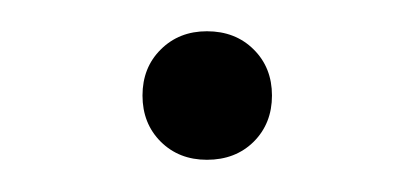

<svg xmlns="http://www.w3.org/2000/svg" viewBox="-20 -319 261 121"><path d="M110.4 -218.3Q92.8 -218.3 81.3 -229.7Q69.8 -241.2 69.8 -258.8Q69.8 -276.4 81.3 -287.8Q92.8 -299.3 110.4 -299.3Q128.4 -299.3 139.9 -287.8Q151.4 -276.4 151.4 -258.8Q151.4 -241.2 139.9 -229.7Q128.4 -218.3 110.4 -218.3Z"/></svg>

Font: Kumbh Sans Light
Style: Regular
Weight: 300
Version: Version 1.004